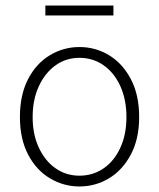

<svg xmlns="http://www.w3.org/2000/svg" viewBox="-20 -662 575 694"><path d="M267 12Q210 12 160.5 -17.5Q111 -47 81.5 -103.5Q52 -160 52 -239Q52 -319 81.5 -376Q111 -433 160.5 -462.5Q210 -492 267 -492Q325 -492 374 -462.5Q423 -433 453 -376Q483 -319 483 -239Q483 -160 453 -103.5Q423 -47 374 -17.5Q325 12 267 12ZM267 -27Q316 -27 354.5 -53.5Q393 -80 415 -128Q437 -176 437 -239Q437 -302 415 -350.5Q393 -399 354.5 -426Q316 -453 267 -453Q219 -453 181 -426Q143 -399 120.5 -350.5Q98 -302 98 -239Q98 -176 120.5 -128Q143 -80 181 -53.5Q219 -27 267 -27ZM144 -606V-642H390V-606Z"/></svg>

Font: Source Sans 3 Light
Style: Regular
Weight: 300
Designer: Paul D. Hunt
Foundry: Adobe
Version: Version 3.052;hotconv 1.1.0;makeotfexe 2.6.0